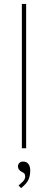

<svg xmlns="http://www.w3.org/2000/svg" viewBox="-20 -760 246 984"><path d="M92 0V-740H114V0ZM88 204 75 191Q86 181 97.5 170Q109 159 109 144Q109 136 106 131Q103 126 92 121Q72 111 72 92Q72 83 79 75.5Q86 68 99 68Q116 68 125.5 80.5Q135 93 135 114Q135 140 126 160.5Q117 181 88 204Z"/></svg>

Font: Lexend Thin
Style: Regular
Weight: 100
Designer: Bonnie Shaver-Troup, Thomas Jockin
Foundry: Lexend
Version: Version 1.007; ttfautohint (v1.8.3)